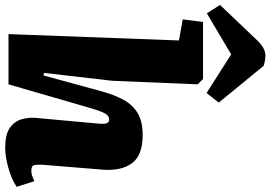

<svg xmlns="http://www.w3.org/2000/svg" viewBox="-228 -878 1066 757"><g transform="rotate(90 305.5 -500.0)"><path d="M664 -32Q634 -12 589.5 0.5Q545 13 510 13Q458 13 432 -5Q406 -23 397.5 -52.5Q389 -82 393 -115L415 -356Q417 -379 413 -388Q409 -397 399 -397Q384 -397 374.5 -380Q365 -363 351 -314L260 0H62L87 -672L4 -687L14 -767H239L260 -746L246 -409L215 -140L225 -138L287 -365Q301 -417 321 -453.5Q341 -490 374 -509.5Q407 -529 460 -529Q541 -529 572 -485.5Q603 -442 596 -366L577 -133Q576 -113 578.5 -101.5Q581 -90 600 -90Q612 -90 621.5 -93.5Q631 -97 642 -102ZM332 -829 294 -781 142 -878 -20 -782 -53 -834 88 -982Q118 -1013 147 -1013Q165 -1013 187 -1006Z"/></g></svg>

Font: Literata 12pt ExtraBold
Style: Italic
Weight: 800
Italic angle: -2°
Designer: Latin by Veronika Burian and Jose Scaglione. Greek by Irene Vlachou. Cyrillic by Vera Evstafieva
Foundry: TypeTogether
Version: Version 3.002